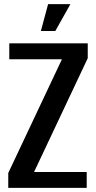

<svg xmlns="http://www.w3.org/2000/svg" viewBox="-20 -910 465 930"><path d="M20 0V-72L280 -623H25V-700H405V-628L145 -77H400V0ZM178 -760 213 -890H321L248 -760Z"/></svg>

Font: Cuprum SemiBold
Style: Regular
Weight: 600
Designer: Jovanny Lemonad
Foundry: Jovanny Lemonad
Version: Version 3.000